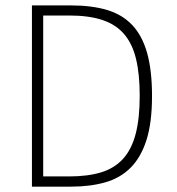

<svg xmlns="http://www.w3.org/2000/svg" viewBox="-20 -696 661 716"><path d="M546.9 -337.9Q546.9 -239.3 526.4 -174.3Q505.9 -109.4 467 -70.6Q428.2 -31.7 372.1 -15.9Q315.9 0 245.1 0H99.1V-675.8H245.1Q322.8 -675.8 379.6 -658.7Q436.5 -641.6 473.6 -602.1Q510.7 -562.5 528.8 -497.8Q546.9 -433.1 546.9 -337.9ZM501 -338.9Q501 -419.4 487.3 -476.3Q473.6 -533.2 442.6 -569.1Q411.6 -605 361.3 -621.6Q311 -638.2 237.8 -638.2H141.1V-38.1H237.8Q307.1 -38.1 356.9 -53.2Q406.7 -68.4 438.7 -103.5Q470.7 -138.7 485.8 -196.3Q501 -253.9 501 -338.9Z"/></svg>

Font: Clear Sans Thin
Style: Regular
Weight: 250
Foundry: Intel Corporation
Version: Version 1.00